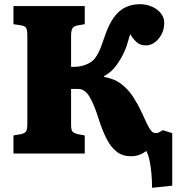

<svg xmlns="http://www.w3.org/2000/svg" viewBox="-20 -730 847 913"><path d="M703 163Q703 127 700 94.5Q697 62 691.5 35Q686 8 676 -12Q660 0 642 6.5Q624 13 602 13Q563 13 535 -8.5Q507 -30 486.5 -70.5Q466 -111 449 -165Q438 -200 427 -226.5Q416 -253 405 -271Q394 -289 381 -298Q368 -307 352 -307H318V-139Q318 -112 324.5 -104.5Q331 -97 350 -92L383 -86V0H44V-86L79 -92Q98 -96 104 -105.5Q110 -115 110 -143V-561Q110 -588 104 -597.5Q98 -607 77 -610L44 -615V-701H383V-615L348 -609Q330 -605 324 -594.5Q318 -584 318 -558V-412Q331 -412 342.5 -412.5Q354 -413 365 -415.5Q376 -418 384 -421Q404 -428 419 -440Q434 -452 448 -479.5Q462 -507 479 -560Q497 -613 520.5 -646Q544 -679 575 -694.5Q606 -710 645 -710Q677 -710 703.5 -698Q730 -686 745.5 -666Q761 -646 761 -622Q761 -592 748.5 -567.5Q736 -543 716 -528.5Q696 -514 674 -514Q646 -514 628.5 -530.5Q611 -547 599 -568Q593 -550 588 -531Q583 -512 575 -492.5Q567 -473 553 -449Q537 -422 519.5 -402.5Q502 -383 475 -368V-364Q524 -356 557.5 -330Q591 -304 614 -268Q637 -232 654 -195Q668 -164 678.5 -142Q689 -120 698.5 -108.5Q708 -97 721 -97Q729 -97 737 -101Q745 -105 754 -111L799 -97V153Z"/></svg>

Font: Literata ExtraBold
Style: Regular
Weight: 800
Designer: Latin by Veronika Burian and Jose Scaglione. Greek by Irene Vlachou. Cyrillic by Vera Evstafieva.
Foundry: TypeTogether
Version: Version 3.103;gftools[0.9.29]